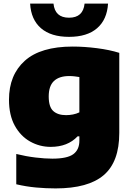

<svg xmlns="http://www.w3.org/2000/svg" viewBox="-20 -818 737 1068"><path d="M289 230Q235 230 180.5 225Q126 220 70.5 207V38.5Q125.5 52 177.8 58.2Q230 64.5 271 64.5Q353.5 64.5 387.5 39.8Q421.5 15 421.5 -35.5V-59.5H411.5Q356.5 -1 262 -1Q200.5 -1 147.5 -30.8Q94.5 -60.5 62.2 -119Q30 -177.5 30 -263.5Q30 -401 118 -480Q206 -559 384.5 -559Q448.5 -559 519 -550Q589.5 -541 643.5 -524V-78.5Q643.5 82 557.2 156Q471 230 289 230ZM347.5 -177.5Q366 -177.5 385.5 -181.2Q405 -185 421.5 -193V-389.5Q409.5 -391.5 395.2 -393.2Q381 -395 365 -395Q309.5 -395 280.2 -367.5Q251 -340 251 -281.5Q251 -223 276.5 -200.2Q302 -177.5 347.5 -177.5ZM364 -613Q263.5 -613 208 -661Q152.5 -709 147.5 -798H277.5Q285.5 -719.5 364 -719.5Q442.5 -719.5 450.5 -798H581Q575.5 -709 520 -661Q464.5 -613 364 -613Z"/></svg>

Font: Encode Sans Semi Expanded Black
Style: Regular
Weight: 900
Width: 6
Designer: Multiple Designers
Foundry: Impallari Type
Version: Version 3.000; ttfautohint (v1.8.3) -l 8 -r 50 -G 200 -x 14 